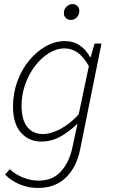

<svg xmlns="http://www.w3.org/2000/svg" viewBox="-20 -694 561 944"><path d="M167 230Q119 230 77 212.5Q35 195 5 164L28 138Q54 162 91 178Q128 194 170 194Q240 194 281 147.5Q322 101 337 26L361 -86Q321 -47 277 -22.5Q233 2 183 2Q122 2 83 -42Q44 -86 44 -169Q44 -236 65.5 -294.5Q87 -353 123.5 -397Q160 -441 205.5 -466.5Q251 -492 299 -492Q341 -492 372.5 -470.5Q404 -449 422 -414H426L445 -480H479L374 41Q356 129 303.5 179.5Q251 230 167 230ZM191 -35Q231 -35 279 -61Q327 -87 367 -132L417 -369Q390 -416 361 -436Q332 -456 298 -456Q257 -456 219 -432Q181 -408 151 -368Q121 -328 103.5 -278Q86 -228 86 -176Q86 -105 114 -70Q142 -35 191 -35ZM328 -596Q314 -596 304 -605.5Q294 -615 294 -629Q294 -649 307.5 -661.5Q321 -674 336 -674Q350 -674 360 -665Q370 -656 370 -640Q370 -621 357.5 -608.5Q345 -596 328 -596Z"/></svg>

Font: Source Sans 3 ExtraLight Light
Style: Italic
Weight: 300
Italic angle: -11°
Version: Version 3.052;hotconv 1.1.0;makeotfexe 2.6.0